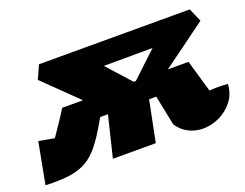

<svg xmlns="http://www.w3.org/2000/svg" viewBox="-136 -658 1064 833"><g transform="rotate(-20 396.0 -242.0)"><path d="M-51 8 -15 -183 57 -170Q76 -198 95 -226Q114 -254 132 -283H228L74 -433L102 -495H798L825 -433L620 -283H715L758 -135Q791 -138 843 -135Q841 -91 816 -58Q791 -25 753.5 -7Q716 11 676 11Q642 11 611 -4.5Q580 -20 560 -51L532 -189H499L461 0H263L309 -189H273L261 -168Q229 -112 200.5 -76Q172 -40 139 -21Q106 -2 60.5 4.5Q15 11 -51 8ZM364 -392 462 -283H472L589 -393Z"/></g></svg>

Font: Piazzolla Black
Style: Italic
Weight: 900
Italic angle: -11.3°
Designer: Juan Pablo del Peral
Foundry: Huerta Tipografica
Version: Version 1.330